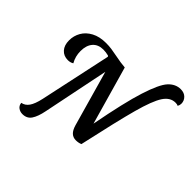

<svg xmlns="http://www.w3.org/2000/svg" viewBox="-235 -1092 1494 1494"><g transform="rotate(45 512.0 -344.5)"><path d="M1024 -772Q1024 -755 1015 -740Q1005 -746 986 -746Q928 -746 889 -686Q850 -626 809 -476.5Q768 -327 696 0Q673 10 644 10Q613 10 592.5 -9.5Q572 -29 560 -70L430 -529L319 15Q305 86 280 123Q255 160 206 160Q181 160 161 146Q141 132 138 104Q173 98 196 65.5Q219 33 234 -35L361 -626L356 -633Q326 -641 297 -641Q241 -641 210 -605.5Q179 -570 179 -507Q179 -449 207 -400Q187 -387 159 -387Q113 -387 85 -418Q57 -449 57 -503Q57 -553 81.5 -596Q106 -639 155.5 -665.5Q205 -692 276 -692Q309 -692 337 -688Q365 -684 405 -676Q463 -664 513 -660L650 -179Q704 -464 750.5 -609.5Q797 -755 840.5 -802Q884 -849 941 -849Q979 -849 1001.5 -826.5Q1024 -804 1024 -772Z"/></g></svg>

Font: Sansita SW
Style: Italic
Weight: 400
Italic angle: -11°
Designer: Pablo Cosgaya
Foundry: Omnibus-Type
Version: Version 1.000